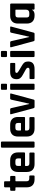

<svg xmlns="http://www.w3.org/2000/svg" viewBox="1616 -2358 743 4014"><g transform="rotate(-90 1987.0 -351.5)"><path d="M66 -400H26Q14 -400 9.5 -404Q5 -408 5 -420V-489Q5 -510 26 -510H66Q77 -510 77 -521V-616Q77 -637 99 -637H183Q204 -637 204 -616V-521Q204 -510 216 -510H294Q315 -510 315 -489V-420Q315 -409 310.5 -404.5Q306 -400 294 -400H216Q204 -400 204 -389V-168Q204 -137 218 -123.5Q232 -110 264 -110H304Q325 -110 325 -89V-20Q325 -9 320.5 -4.5Q316 0 304 0H243Q164 0 120.5 -42Q77 -84 77 -162V-389Q77 -400 66 -400Z M784 0H563Q484 0 441 -42Q398 -84 398 -163V-347Q398 -426 441 -468Q484 -510 563 -510H642Q721 -510 764 -468Q807 -426 807 -347V-220Q807 -199 786 -199H535Q523 -199 523 -188V-166Q523 -135 536.5 -121.5Q550 -108 582 -108H784Q805 -108 805 -86V-20Q805 -9 800.5 -4.5Q796 0 784 0ZM535 -284H671Q682 -284 682 -295V-343Q682 -375 669 -388Q656 -401 624 -401H582Q550 -401 537 -388Q524 -375 524 -343V-295Q524 -284 535 -284Z M1013 0H928Q907 0 907 -21V-682Q907 -703 928 -703H1013Q1034 -703 1034 -682V-21Q1034 0 1013 0Z M1525 0H1304Q1225 0 1182 -42Q1139 -84 1139 -163V-347Q1139 -426 1182 -468Q1225 -510 1304 -510H1383Q1462 -510 1505 -468Q1548 -426 1548 -347V-220Q1548 -199 1527 -199H1276Q1264 -199 1264 -188V-166Q1264 -135 1277.5 -121.5Q1291 -108 1323 -108H1525Q1546 -108 1546 -86V-20Q1546 -9 1541.5 -4.5Q1537 0 1525 0ZM1276 -284H1412Q1423 -284 1423 -295V-343Q1423 -375 1410 -388Q1397 -401 1365 -401H1323Q1291 -401 1278 -388Q1265 -375 1265 -343V-295Q1265 -284 1276 -284Z M1621 -510H1709Q1729 -510 1733 -489L1819 -113H1826L1910 -489Q1914 -510 1935 -510H2023Q2044 -510 2038 -489L1912 -22Q1908 0 1885 0H1758Q1737 0 1731 -22L1606 -489Q1600 -510 1621 -510Z M2116 -596V-683Q2116 -703 2136 -703H2223Q2243 -703 2243 -684V-596Q2243 -576 2223 -576H2136Q2116 -576 2116 -596ZM2116 -21V-489Q2116 -510 2136 -510H2222Q2243 -510 2243 -489V-21Q2243 -8 2238.5 -4Q2234 0 2223 0H2137Q2116 0 2116 -21Z M2551 0H2361Q2341 0 2341 -21V-85Q2341 -96 2345 -100.5Q2349 -105 2361 -105H2528Q2577 -105 2577 -135V-140Q2577 -164 2536 -186L2437 -241Q2386 -267 2362 -297Q2338 -327 2338 -374Q2338 -444 2375 -477Q2412 -510 2491 -510H2658Q2678 -510 2678 -489V-424Q2678 -413 2674 -408.5Q2670 -404 2658 -404H2519Q2470 -404 2470 -379V-374Q2470 -352 2513 -329L2614 -269Q2666 -241 2687 -211.5Q2708 -182 2708 -134Q2708 0 2551 0Z M2801 -596V-683Q2801 -703 2821 -703H2908Q2928 -703 2928 -684V-596Q2928 -576 2908 -576H2821Q2801 -576 2801 -596ZM2801 -21V-489Q2801 -510 2821 -510H2907Q2928 -510 2928 -489V-21Q2928 -8 2923.5 -4Q2919 0 2908 0H2822Q2801 0 2801 -21Z M3021 -510H3109Q3129 -510 3133 -489L3219 -113H3226L3310 -489Q3314 -510 3335 -510H3423Q3444 -510 3438 -489L3312 -22Q3308 0 3285 0H3158Q3137 0 3131 -22L3006 -489Q3000 -510 3021 -510Z M3690 0H3666Q3587 0 3544 -42Q3501 -84 3501 -163V-347Q3501 -426 3544 -468Q3587 -510 3666 -510H3897Q3919 -510 3919 -489V-21Q3919 0 3897 0H3813Q3792 0 3792 -21V-54H3788Q3777 -27 3749 -13.5Q3721 0 3690 0ZM3792 -186V-389Q3792 -400 3780 -400H3686Q3654 -400 3641 -386.5Q3628 -373 3628 -341V-169Q3628 -137 3641 -123.5Q3654 -110 3686 -110H3723Q3792 -110 3792 -186Z"/></g></svg>

Font: Rajdhani
Style: Bold
Weight: 700
Designer: Satya Rajpurohit, Jyotish Sonowal
Foundry: Indian Type Foundry
Version: Version 1.201 February 1, 2022